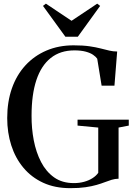

<svg xmlns="http://www.w3.org/2000/svg" viewBox="-20 -994 715 1025"><path d="M355 10.5Q273 10.5 210.2 -18.5Q147.5 -47.5 104.8 -98.8Q62 -150 40.2 -218Q18.5 -286 18.5 -363.5Q18.5 -451 43.5 -522.2Q68.5 -593.5 115.5 -644.8Q162.5 -696 227.8 -724Q293 -752 373 -752Q422.5 -752 457.2 -747Q492 -742 517.8 -735.2Q543.5 -728.5 564 -723.8Q584.5 -719 605.5 -719L591 -536.5H522.5L499 -680.5Q492 -691 477.2 -701.2Q462.5 -711.5 437.8 -718.2Q413 -725 377 -725Q302 -725 251 -684.5Q200 -644 174.2 -566.5Q148.5 -489 148.5 -376.5Q148 -309.5 160.2 -245.2Q172.5 -181 199.2 -129.2Q226 -77.5 269 -47Q312 -16.5 374.5 -16.5Q403.5 -16.5 429 -23.5Q454.5 -30.5 474 -43Q493.5 -55.5 504.5 -71.5V-313L394 -323.5V-355H667.5V-323.5L613 -313V-40Q593.5 -39.5 576.2 -34.2Q559 -29 539.8 -21.5Q520.5 -14 495.5 -6.8Q470.5 0.5 436.5 5.5Q402.5 10.5 355 10.5ZM329 -798 209.5 -962.5 225 -974.5 362 -883 499 -974.5 514.5 -962.5 395.5 -798Z"/></svg>

Font: Merriweather 144pt Medium
Style: Regular
Weight: 500
Version: Version 2.100